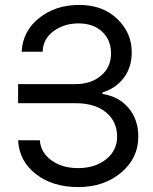

<svg xmlns="http://www.w3.org/2000/svg" viewBox="-20 -757 629 787"><path d="M300.8 9.8Q195.3 9.8 127 -43.5Q58.6 -96.7 54.2 -182.1H143.1Q147.5 -130.4 191.7 -99.1Q235.8 -67.9 299.8 -67.9Q369.6 -67.9 414.8 -104Q460 -140.1 460 -196.8Q460 -258.8 414.8 -296.4Q369.6 -334 288.1 -334H54.2V-412.1H288.1Q353 -412.1 394 -446.8Q435.1 -481.4 435.1 -538.1Q435.1 -593.3 398.7 -627.2Q362.3 -661.1 301.8 -661.1Q243.2 -661.1 199.7 -629.4Q156.2 -597.7 154.8 -544.9H68.8Q73.2 -629.9 140.6 -683.3Q208 -736.8 304.2 -736.8Q400.9 -736.8 460.4 -679.7Q520 -622.6 520 -543Q520 -481.4 487.8 -438.5Q455.6 -395.5 399.9 -377.9V-372.1Q468.3 -360.8 507.6 -313.7Q546.9 -266.6 546.9 -196.8Q546.9 -108.4 476.3 -49.3Q405.8 9.8 300.8 9.8Z"/></svg>

Font: Telcell.Market
Style: Regular
Weight: 400
Designer: Rasmus Andersson, Sedrak Mkrtchyan
Version: Version 3.019;git-0a5106e0b